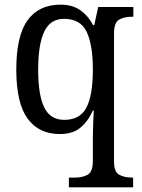

<svg xmlns="http://www.w3.org/2000/svg" viewBox="-20 -566 609 825"><path d="M276 239V197H304Q335 197 357 184.5Q379 172 379 125V39Q379 21 379.5 -4Q380 -29 381 -52.5Q382 -76 383 -91H379Q358 -44 325 -17Q292 10 237 10Q147 10 98.5 -56.5Q50 -123 50 -267Q50 -412 98.5 -479Q147 -546 240 -546Q292 -546 326 -521.5Q360 -497 380 -458H385L402 -536H553V-494H545Q515 -494 492.5 -482Q470 -470 470 -422V129Q470 173 492.5 185Q515 197 546 197H552V239ZM256 -51Q324 -51 351.5 -104Q379 -157 379 -267Q379 -373 352.5 -429Q326 -485 255 -485Q196 -485 170 -430Q144 -375 144 -266Q144 -158 170 -104.5Q196 -51 256 -51Z"/></svg>

Font: Noto Serif Myanmar SemCond
Style: Regular
Weight: 400
Width: 4
Designer: Ben Mitchell and the Monotype Design Team
Foundry: Monotype Imaging Inc.
Version: Version 2.106; ttfautohint (v1.8.4.7-5d5b)